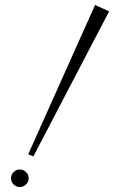

<svg xmlns="http://www.w3.org/2000/svg" viewBox="-20 -750 460 775"><path d="M114.7 -118.7 93.8 -127 363.8 -730 420.4 -704.1ZM95.7 -30.8Q95.7 -16.1 85.2 -5.6Q74.7 4.9 59.6 4.9Q45.4 4.9 34.9 -5.6Q24.4 -16.1 24.4 -30.8Q24.4 -44.9 34.9 -55.4Q45.4 -65.9 59.6 -65.9Q74.7 -65.9 85.2 -55.4Q95.7 -44.9 95.7 -30.8Z"/></svg>

Font: Parisienne
Style: Regular
Weight: 400
Designer: Astigmatic (AOETI)
Foundry: Astigmatic (AOETI)
Version: Version 1.000